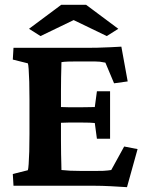

<svg xmlns="http://www.w3.org/2000/svg" viewBox="-20 -772 608 798"><path d="M507.8 5.9Q479.5 3.9 441.4 2Q403.3 0 372.1 0H36.1L33.2 -48.8L95.7 -64.5Q97.7 -69.3 99.1 -89.8Q100.6 -110.4 101.6 -142.6Q102.5 -174.8 102.5 -214.8V-358.4Q102.5 -398.4 101.6 -431.6Q100.6 -464.8 99.1 -484.9Q97.7 -504.9 95.7 -508.8L33.2 -524.4L36.1 -573.2H336.9Q356.4 -573.2 384.3 -573.7Q412.1 -574.2 439 -575.7Q465.8 -577.1 484.4 -578.1L510.7 -433.6L454.1 -425.8L418 -511.7Q404.3 -514.6 394.5 -515.6Q384.8 -516.6 373 -516.6H298.8Q280.3 -516.6 263.2 -516.1Q246.1 -515.6 235.4 -513.7Q235.4 -505.9 234.9 -490.2Q234.4 -474.6 233.9 -450.2Q233.4 -425.8 233.4 -393.6V-187.5Q233.4 -156.2 233.9 -131.8Q234.4 -107.4 234.9 -90.8Q235.4 -74.2 235.4 -65.4Q252.9 -63.5 272 -62.5Q291 -61.5 320.3 -61.5H373Q397.5 -61.5 409.7 -62Q421.9 -62.5 428.2 -63.5Q434.6 -64.5 442.4 -65.4L496.1 -163.1L551.8 -152.3ZM382.8 -195.3 374 -260.7Q367.2 -261.7 352.1 -262.2Q336.9 -262.7 318.4 -262.7H266.6Q249 -262.7 234.4 -261.7Q219.7 -260.7 211.9 -259.8V-329.1Q219.7 -328.1 234.4 -327.1Q249 -326.2 266.6 -326.2H318.4Q336.9 -326.2 352.1 -326.7Q367.2 -327.1 374 -327.1L382.8 -392.6H437.5V-195.3ZM471.7 -652.3 423.8 -622.1 253.9 -704.1H318.4L148.4 -622.1L100.6 -652.3L234.4 -752H337.9Z"/></svg>

Font: Crimson Pro
Style: Bold
Weight: 700
Designer: Jacques Le Bailly
Foundry: Baron von Fonthausen
Version: Version 1.003